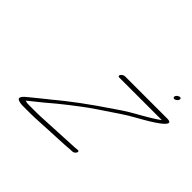

<svg xmlns="http://www.w3.org/2000/svg" viewBox="-155 -991 1166 1166"><g transform="rotate(45 428.0 -407.5)"><path d="M447.1 -587H814.1C785.8 -566 740 -538 675.2 -502C653.3 -490 627.4 -474 601.1 -457C499.6 -389 429 -339 387.7 -308C331.5 -265 294.7 -237 277.3 -222C259.9 -207 243.5 -194 229.1 -183L190.9 -152C170.5 -135 154.6 -123 135.7 -107C102.4 -80 98 -63 120.6 -56C131.1 -53 141.1 -51 152.1 -51H198.1C218.1 -51 239.1 -51 260.6 -52L322.1 -55C340.6 -56 359.1 -57 378.6 -58C425 -61 490.5 -62 542 -67L564.5 -68C584.5 -68 601.3 -98 582.3 -98L559.3 -96C492.8 -93 408.3 -88 338.9 -85L279.4 -82C257.9 -81 236.9 -81 216.9 -81H172.9C163.9 -81 157.4 -82 153.4 -84C149.4 -86 146.4 -86 145.4 -86C148.8 -89 155.3 -94 165.2 -102C207.5 -135 251.7 -172 292.9 -207C337.2 -244 360.1 -260 413.2 -301C444.1 -325 510.2 -370 611.2 -437C636.6 -454 664 -471 695.3 -488C805.4 -549 858.6 -588 856 -607C855.4 -614 845.9 -617 828.9 -617H466.9C458.9 -617 446.4 -610 441.5 -602C436.5 -594 439.1 -587 447.1 -587ZM767 -737C772.6 -720 806.9 -741 802.3 -758C797.7 -775 761.3 -754 767 -737Z"/></g></svg>

Font: MewTooHand
Style: UltimateIta
Weight: 400
Designer: Mew Too, Robert Jablonski
Version: Version 0.77